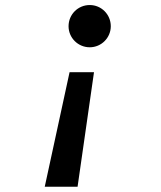

<svg xmlns="http://www.w3.org/2000/svg" viewBox="-20 -567 626 748"><path d="M154.3 160.6H282.2L346.2 -285.6H251ZM329.6 -382.8C375 -382.8 411.6 -419.9 411.6 -464.8C411.6 -510.7 375 -547.4 329.6 -547.4C283.7 -547.4 247.1 -510.7 247.1 -464.8C247.1 -419.9 283.7 -382.8 329.6 -382.8Z"/></svg>

Font: Cascadia Mono SemiBold
Style: Italic
Weight: 600
Italic angle: -10°
Monospace: yes
Designer: Aaron Bell
Foundry: Saja Typeworks
Version: Version 2404.023